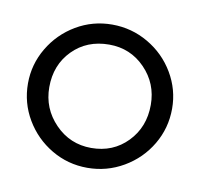

<svg xmlns="http://www.w3.org/2000/svg" viewBox="-47 -828 426 408"><g transform="rotate(10 165.5 -623.5)"><path d="M321 -624Q321 -582 300 -546.5Q279 -511 243 -490Q207 -469 165 -469Q123 -469 87.5 -490Q52 -511 31 -546.5Q10 -582 10 -624Q10 -665 31 -700.5Q52 -736 87.5 -757Q123 -778 165 -778Q207 -778 243 -757Q279 -736 300 -700.5Q321 -665 321 -624ZM56 -624Q56 -578 88 -545Q120 -512 166 -512Q213 -512 244 -544Q275 -576 275 -624Q275 -670 243.5 -702.5Q212 -735 166 -735Q118 -735 87 -703.5Q56 -672 56 -624Z"/></g></svg>

Font: Martel UltraLight
Style: Regular
Weight: 250
Designer: Dan Reynolds
Foundry: Dan Reynolds
Version: Version 1.001; ttfautohint (v1.1) -l 5 -r 5 -G 72 -x 0 -D la